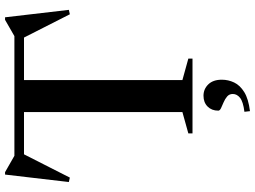

<svg xmlns="http://www.w3.org/2000/svg" viewBox="-145 -637 1010 760"><g transform="rotate(-90 360.0 -257.0)"><path d="M296.5 -685.5H423V-40L508 -16.5V0H212V-16.5L296.5 -40ZM641 -667H78L135 -678.5L37 -485.5L19.5 -489.5L49 -742H58.5L140 -695.5L90 -705H629.5L580.5 -695.5L661.5 -742H671.5L701 -489.5L683.5 -485.5L585.5 -678.5ZM297.5 205.5Q337.5 200.5 352.8 188.2Q368 176 368 159.5Q368 145.5 358 137Q348 128.5 334.8 123Q321.5 117.5 311.8 112.8Q302 108 302 102Q302 76 318.2 59.8Q334.5 43.5 361 43.5Q387.5 43.5 406 62.5Q424.5 81.5 424.5 116Q424.5 141.5 413.5 164.8Q402.5 188 375.5 204.8Q348.5 221.5 300 227.5Z"/></g></svg>

Font: Newsreader 60pt Medium
Style: Regular
Weight: 500
Designer: Hugues Gentile
Foundry: Production Type
Version: Version 1.003